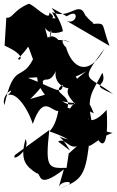

<svg xmlns="http://www.w3.org/2000/svg" viewBox="-38 -714 609 1001"><path d="M134 -405C75 -287 34 -394 -15 -166C-38 -230 73 -278 -14 -202C28 -263 103 -160 133 -68C187 -224 228 -134 266 -135C235 28 162 -69 316 12C236 -3 262 -40 327 71L265 24C309 -5 336 107 401 11C393 25 298 104 320 88L309 161C213 164 197 163 219 -36L40 94C16 137 126 68 95 11C65 122 96 151 152 189C181 186 150 281 295 169L269 259C288 218 385 235 275 267C389 228 407 194 426 40C420 67 482 0 549 -21L446 -44C495 87 530 50 518 -141C406 -15 401 -170 450 -40C405 -210 440 -225 496 -335C526 -253 417 -284 551 -224C416 -328 370 -279 508 -462C423 -306 335 -359 304 -475C324 -438 242 -536 329 -493C224 -533 179 -467 289 -446C273 -570 158 -522 226 -472C209 -544 248 -608 217 -493L195 -574C179 -633 183 -509 290 -551C287 -571 272 -618 231 -673L310 -629C386 -681 361 -566 296 -613L533 -475C487 -591 520 -595 443 -589C458 -599 454 -579 407 -634C373 -717 327 -608 233 -651L252 -618C210 -620 264 -617 219 -649C227 -592 129 -699 111 -694C30 -660 28 -616 -5 -622L-14 -476C111 -420 60 -392 56 -408C177 -532 78 -503 112 -465ZM314 -153C336 -224 223 -225 289 -273C287 -213 245 -256 108 -308C199 -313 118 -323 196 -220L120 -198C232 -307 159 -280 197 -299C247 -295 255 -357 275 -403C198 -271 331 -230 362 -264C382 -377 272 -263 411 -342C296 -251 293 -240 354 -171L451 -123C391 -280 384 -119 287 -186C408 -159 366 -212 327 -148Z"/></svg>

Font: Asimov Silicon
Style: Regular
Weight: 400
Designer: Google
Version: Version 2.000980; 2014